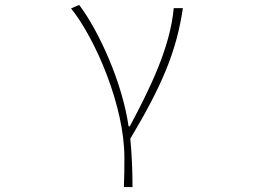

<svg xmlns="http://www.w3.org/2000/svg" viewBox="-20 -560 1040 778"><path d="M482 198H517C517 136 514 62 508 2C634 -209 695 -349 721 -527H684C669 -364 586 -199 506 -48H501C476 -224 382 -432 301 -540L268 -526C368 -401 484 -129 484 78C484 125 484 147 482 198Z"/></svg>

Font: Harano Aji Gothic K1 ExtraLight
Style: Regular
Weight: 250
Foundry: Masamichi Hosoda
Version: HaranoAjiGothicK1-ExtraLight version 20230610;ttx 4.39.4